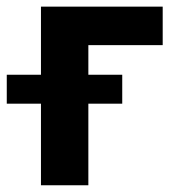

<svg xmlns="http://www.w3.org/2000/svg" viewBox="-65 -550 531 570"><path d="M418 -416H197.3V-328.1H297.9V-242.2H197.3V0H56.6V-242.2H-44.9V-328.1H56.6V-530.3H418Z"/></svg>

Font: Pretendard Std
Style: Bold
Weight: 700
Designer: Base glyphs from Inter by Rasmus Andersson; Hangeul glyphs from Noto Sans CJK(Source Han Sans) by Jang Soo-young and Kan
Foundry: Kil Hyung-jin
Version: Version 1.309